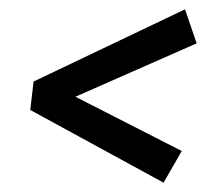

<svg xmlns="http://www.w3.org/2000/svg" viewBox="-20 -448 475 412"><path d="M331 -56 45 -212 52 -273 377 -428 402 -355 125 -233V-249L370 -124Z"/></svg>

Font: Rasa SemiBold
Style: Italic
Weight: 600
Italic angle: -7.10001°
Designer: Anna Giedrys (Yrsa+Rasa design), David Brezina (Yrsa art-direction, Rasa art-direction, design)
Foundry: Rosetta Type Foundry
Version: Version 2.004